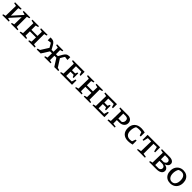

<svg xmlns="http://www.w3.org/2000/svg" viewBox="845 -3059 5590 5590"><g transform="rotate(45 3640.5 -263.5)"><path d="M45 0V-33Q65 -40 85.5 -45.5Q106 -51 128 -55L137 -471L45 -490V-527H314V-494Q296 -487 274.5 -481.5Q253 -476 232 -472L233 -165L489 -450L490 -471L400 -490V-527H669V-494Q649 -487 628.5 -481.5Q608 -476 586 -472V-53L669 -37V0H403V-34Q423 -41 442 -46Q461 -51 481 -55L487 -356L233 -74V-53L312 -37V0Z M760 0V-33Q780 -40 800.5 -45.5Q821 -51 843 -55L852 -471L760 -490V-527H1028V-494Q1011 -487 992.5 -483Q974 -479 948 -472V-296H1199L1203 -471L1115 -490V-527H1382V-494Q1365 -487 1343.5 -481.5Q1322 -476 1299 -472V-53L1382 -37V0H1115V-32Q1136 -41 1155 -46Q1174 -51 1194 -55L1198 -234H948V-53L1028 -37V0Z M1625 0H1462V-38L1539 -58L1691 -298L1639 -389Q1633 -400 1625.5 -411Q1618 -422 1610 -432L1498 -417V-533Q1516 -534 1525 -534Q1595 -534 1635 -507Q1675 -480 1708 -420L1775 -299H1855L1859 -471L1773 -490V-527H2030V-494Q2011 -487 1993.5 -481.5Q1976 -476 1955 -472V-299H2034L2102 -420Q2133 -476 2172.5 -505Q2212 -534 2285 -534Q2294 -534 2311 -533V-417L2198 -432Q2184 -414 2169 -389L2118 -300L2273 -58L2349 -38V0H2185L2035 -236H1955V-53L2031 -37V0H1772V-33Q1792 -41 1810.5 -46Q1829 -51 1850 -55L1854 -236H1774Z M2878 -182H2916V0H2426V-33Q2446 -40 2466.5 -45.5Q2487 -51 2509 -55L2518 -471L2426 -490V-527H2908V-360H2869L2837 -464H2614V-300H2747L2773 -365H2808V-172H2773L2746 -238H2614V-63H2843Z M3044 0V-33Q3064 -40 3084.5 -45.5Q3105 -51 3127 -55L3136 -471L3044 -490V-527H3312V-494Q3295 -487 3276.5 -483Q3258 -479 3232 -472V-296H3483L3487 -471L3399 -490V-527H3666V-494Q3649 -487 3627.5 -481.5Q3606 -476 3583 -472V-53L3666 -37V0H3399V-32Q3420 -41 3439 -46Q3458 -51 3478 -55L3482 -234H3232V-53L3312 -37V0Z M4210 -182H4248V0H3758V-33Q3778 -40 3798.5 -45.5Q3819 -51 3841 -55L3850 -471L3758 -490V-527H4240V-360H4201L4169 -464H3946V-300H4079L4105 -365H4140V-172H4105L4078 -238H3946V-63H4175Z M4684 -527Q4768 -527 4817 -485Q4866 -443 4866 -371Q4866 -293 4809 -245Q4752 -197 4658 -197H4564V-53L4676 -37V0H4376V-33Q4390 -41 4410 -46Q4430 -51 4459 -55L4468 -471L4376 -490V-527ZM4657 -464H4564V-260H4704Q4762 -300 4762 -365Q4762 -414 4735 -439Q4708 -464 4657 -464Z M5225 8Q5095 8 5024 -62Q4953 -132 4953 -260Q4953 -389 5029.5 -462.5Q5106 -536 5240 -536Q5273 -536 5312.5 -531Q5352 -526 5394 -516V-350H5354L5317 -453Q5293 -458 5268.5 -460.5Q5244 -463 5219 -463Q5162 -463 5107 -447Q5083 -405 5071 -359Q5059 -313 5059 -260Q5059 -163 5104 -113Q5149 -63 5233 -63Q5270 -63 5315 -74L5354 -182H5394V-16Q5298 8 5225 8Z M6017 -527V-319H5979L5943 -464H5808V-55L5918 -37V0H5593V-33Q5620 -41 5647.5 -47Q5675 -53 5702 -57L5711 -464H5575L5539 -319H5501V-527Z M6463 -273Q6531 -261 6568 -227Q6605 -193 6605 -143Q6605 -76 6548.5 -38Q6492 0 6394 0H6092V-33Q6122 -49 6174 -55L6183 -471L6092 -490V-527H6402Q6486 -527 6534 -494Q6582 -461 6582 -404Q6582 -360 6550.5 -325Q6519 -290 6463 -273ZM6378 -464H6280V-297H6400Q6478 -328 6478 -386Q6478 -423 6451.5 -443.5Q6425 -464 6378 -464ZM6386 -235H6280V-62H6425Q6501 -83 6501 -147Q6501 -189 6469 -212Q6437 -235 6386 -235Z M6959 9Q6883 9 6826.5 -23.5Q6770 -56 6738.5 -115.5Q6707 -175 6707 -256Q6707 -340 6741 -402.5Q6775 -465 6835 -500Q6895 -535 6971 -535Q7048 -535 7105.5 -502.5Q7163 -470 7194.5 -411Q7226 -352 7226 -272Q7226 -188 7193 -124.5Q7160 -61 7100 -26Q7040 9 6959 9ZM6967 -56Q7037 -56 7078.5 -111.5Q7120 -167 7120 -265Q7120 -360 7079 -413Q7038 -466 6964 -466Q6937 -466 6909 -458.5Q6881 -451 6855 -434Q6813 -352 6813 -259Q6813 -165 6854.5 -110.5Q6896 -56 6967 -56Z"/></g></svg>

Font: Piazzolla SC Medium
Style: Regular
Weight: 500
Designer: Juan Pablo del Peral
Foundry: Huerta Tipografica
Version: Version 1.330